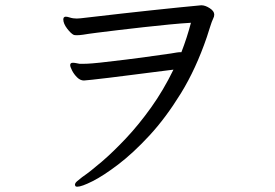

<svg xmlns="http://www.w3.org/2000/svg" viewBox="-20 -695 1040 725"><path d="M665 -498Q686 -552 701 -609Q666 -607 619.5 -602.5Q573 -598 523.5 -592.5Q474 -587 428 -581.5Q382 -576 346.5 -571.5Q311 -567 294 -564Q287 -563 281 -562.5Q275 -562 271 -562Q263 -562 259 -563Q248 -568 233.5 -587Q219 -606 219 -622Q219 -625 221 -629Q224 -632 228 -632Q234 -632 241.5 -629.5Q249 -627 256 -626Q259 -626 262.5 -625.5Q266 -625 270 -625Q274 -625 278 -625.5Q282 -626 285 -626Q304 -628 346 -633Q388 -638 441.5 -644Q495 -650 551 -656Q607 -662 656.5 -667Q706 -672 739 -675H741Q755 -675 772 -664Q789 -653 789 -640Q789 -632 785 -625Q780 -615 773 -592.5Q766 -570 761 -555Q720 -435 663 -342.5Q606 -250 544.5 -183.5Q483 -117 426.5 -74Q370 -31 329 -10.5Q288 10 272 10Q265 10 264 6Q264 5 263.5 4.5Q263 4 263 3Q263 -4 271.5 -11Q280 -18 290 -26Q322 -48 365 -85Q408 -122 456 -173Q504 -224 550.5 -289Q597 -354 635 -432Q605 -428 563 -423Q521 -418 476.5 -412Q432 -406 393 -401.5Q354 -397 328 -394Q302 -391 297 -391Q283 -391 271 -403Q259 -415 252 -429Q245 -443 245 -449Q245 -458 255 -458Q261 -458 268 -456.5Q275 -455 281 -454H292Q297 -454 310.5 -454.5Q324 -455 358 -458.5Q392 -462 456 -470Q520 -478 625 -493Q637 -495 646 -496.5Q655 -498 661 -498Z"/></svg>

Font: QiushuiShotai
Style: Regular
Weight: 600
Designer: Fontworks Inc.
Foundry: Fontworks Inc.
Version: Version 1.250